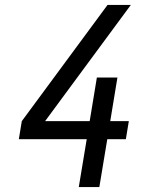

<svg xmlns="http://www.w3.org/2000/svg" viewBox="-20 -755 640 775"><path d="M298 0 330 -193H56L68 -266L414 -735H508L162 -266H342L371 -442H454L425 -266H500L488 -193H413L381 0Z"/></svg>

Font: Iosevka Extended
Style: Italic
Weight: 400
Width: 7
Italic angle: -9°
Monospace: yes
Designer: Belleve Invis
Foundry: Belleve Invis
Version: Version 32.5.0; ttfautohint (v1.8.4)